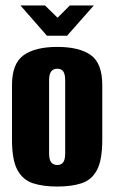

<svg xmlns="http://www.w3.org/2000/svg" viewBox="-20 -676 419 704"><path d="M190 8Q138 8 101 -4Q64 -16 44 -52.5Q24 -89 24 -163V-364Q24 -443 66.5 -473.5Q109 -504 190 -504Q271 -504 313 -474Q355 -444 355 -364V-164Q355 -89 335.5 -52.5Q316 -16 279 -4Q242 8 190 8ZM190 -71Q204 -71 211.5 -80.5Q219 -90 219 -115V-381Q219 -404 212 -414Q205 -424 190 -424Q176 -424 168 -414.5Q160 -405 160 -381V-115Q160 -90 168 -80.5Q176 -71 190 -71ZM152 -545 55 -656H145L191 -611L236 -656H324L226 -545Z"/></svg>

Font: Alumni Sans ExtraBold
Style: Regular
Weight: 800
Designer: Robert E. Leuschke
Foundry: Robert E. Leuschke
Version: Version 1.018